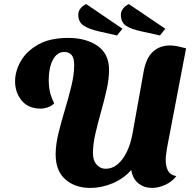

<svg xmlns="http://www.w3.org/2000/svg" viewBox="-20 -901 952 942"><path d="M423 21Q348 21 300.5 -21Q253 -63 253 -144Q253 -191 267 -248Q281 -305 299 -364.5Q317 -424 330.5 -480Q344 -536 344 -581Q344 -617 331 -631.5Q318 -646 295 -646Q260 -646 239.5 -607.5Q219 -569 219 -507Q219 -478 224.5 -452Q230 -426 246 -394Q232 -380 213.5 -374Q195 -368 180 -368Q119 -368 86.5 -407.5Q54 -447 54 -502Q54 -552 82 -601Q110 -650 167.5 -682.5Q225 -715 315 -715Q402 -715 458.5 -676Q515 -637 515 -558Q515 -513 503 -460Q491 -407 475.5 -352Q460 -297 448 -245Q436 -193 436 -150Q436 -113 454.5 -93Q473 -73 498 -73Q531 -73 557.5 -95.5Q584 -118 602 -155.5Q620 -193 629 -239L685 -551Q697 -617 730.5 -647.5Q764 -678 814 -678Q831 -678 851 -674Q871 -670 893 -664L800 -178Q797 -159 795 -144Q793 -129 793 -116Q793 -84 804.5 -63Q816 -42 845 -37Q825 -10 791.5 5.5Q758 21 726 21Q687 21 659 -1.5Q631 -24 624 -67Q586 -24 532 -1.5Q478 21 423 21ZM765 -727 679 -746Q624 -757 598.5 -774.5Q573 -792 573 -828Q573 -845 584 -859Q595 -873 612 -881L791 -760ZM554 -727 470 -746Q416 -758 390 -775.5Q364 -793 364 -829Q364 -845 374.5 -859Q385 -873 403 -881L581 -760Z"/></svg>

Font: Sansita Swashed
Style: Bold
Weight: 700
Designer: Pablo Cosgaya
Foundry: Omnibus-Type
Version: Version 1.003; ttfautohint (v1.8.3)